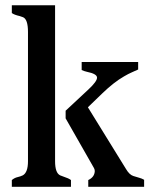

<svg xmlns="http://www.w3.org/2000/svg" viewBox="-20 -717 573 737"><path d="M191.4 -98.1Q191.4 -53.2 210.9 -43.9Q216.8 -41.5 223.6 -39.1Q243.7 -32.7 252.4 -25.9V0H25.4V-25.9Q36.1 -34.7 47.4 -37.1Q58.6 -39.6 67.4 -43.9Q87.4 -54.7 87.4 -98.1V-594.2Q87.4 -643.1 68.4 -650.9Q62.5 -653.3 55.7 -655.3Q34.2 -660.2 25.4 -667V-696.8H191.4ZM231.9 -292 318.8 -373Q352.5 -404.3 352.5 -418.9Q352.5 -433.6 313.5 -441.4Q302.7 -443.8 293.5 -448.2V-479H510.3V-450.2Q499 -444.8 485.8 -439.2Q472.7 -433.6 456.1 -423.8Q417 -401.4 373 -358.9L317.4 -305.2L463.9 -67.9Q476.6 -46.4 491.5 -41.5Q506.3 -36.6 515.1 -34.4Q523.9 -32.2 533.2 -26.9V0H318.8V-25.9Q342.8 -37.1 343.8 -60.1Q343.8 -66.4 340.8 -71.8L231.9 -262.7Z"/></svg>

Font: Stardos Stencil
Style: Regular
Weight: 400
Version: Version 1.000